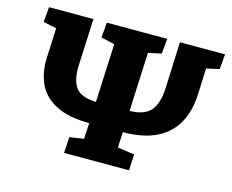

<svg xmlns="http://www.w3.org/2000/svg" viewBox="-98 -841 1188 982"><g transform="rotate(15 496.0 -350.0)"><path d="M314 0 319 -85 394 -96 399 -180Q286 -181 220 -216Q154 -251 127 -310.5Q100 -370 103 -445L110 -605L40 -620L47 -700H282L271 -455Q267 -379 294 -338Q321 -297 404 -294L418 -603L346 -620L353 -700H673L665 -620L596 -605L582 -294Q663 -296 695 -336Q727 -376 730 -454L740 -700H979L972 -620L904 -605L898 -463Q894 -380 860.5 -316.5Q827 -253 757.5 -217Q688 -181 577 -180L573 -98L662 -85L658 0Z"/></g></svg>

Font: Literata 12pt ExtraBold
Style: Italic
Weight: 800
Italic angle: -2°
Designer: Latin by Veronika Burian and Jose Scaglione. Greek by Irene Vlachou. Cyrillic by Vera Evstafieva
Foundry: TypeTogether
Version: Version 3.002